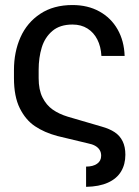

<svg xmlns="http://www.w3.org/2000/svg" viewBox="-20 -557 551 759"><path d="M379.9 58.6Q379.9 44.9 373.5 35.2Q367.2 25.4 355.5 19Q343.8 12.7 328.1 9.8L206.1 -19.5Q155.3 -33.2 118.2 -58.1Q81.1 -83 58.1 -129.4Q35.2 -175.8 35.2 -248V-280.3Q35.2 -351.6 61 -409.7Q86.9 -467.8 139.2 -502.4Q191.4 -537.1 266.6 -537.1Q327.1 -537.1 373 -511.7Q418.9 -486.3 444.8 -440.9Q470.7 -395.5 472.7 -335.9H380.9Q378.9 -373 364.7 -400.9Q350.6 -428.7 325.7 -444.3Q300.8 -460 266.6 -460Q216.8 -460 187 -434.6Q157.2 -409.2 145 -369.1Q132.8 -329.1 132.8 -281.2V-248Q132.8 -202.1 147.9 -171.9Q163.1 -141.6 188 -124Q212.9 -106.4 248 -95.7L381.8 -56.6Q413.1 -47.9 433.6 -34.2Q454.1 -20.5 464.8 1.5Q475.6 23.4 475.6 54.7Q475.6 92.8 458.5 121.1Q441.4 149.4 406.7 165Q372.1 180.7 320.3 181.6V101.6Q347.7 101.6 363.8 90.3Q379.9 79.1 379.9 58.6Z"/></svg>

Font: WEMIX Pretendard Variable
Style: Regular
Weight: 400
Designer: Base glyphs from Inter by Rasmus Andersson; Hangeul glyphs from Noto Sans CJK(Source Han Sans) by Jang Soo-young and Kan
Foundry: Kil Hyung-jin
Version: Version 1.000;Glyphs 3.2 (3208)